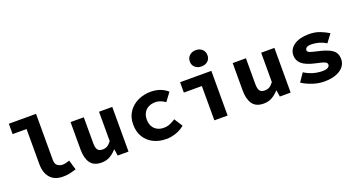

<svg xmlns="http://www.w3.org/2000/svg" viewBox="-48 -1373 3696 2003"><g transform="rotate(-20 1800.0 -371.5)"><path d="M395 12Q302 12 254 -44Q206 -100 206 -194V-585H51V-700H353V-188Q353 -142 378 -124.5Q403 -107 433 -107Q451 -107 469.5 -111Q488 -115 511 -123L543 -15Q505 -3 473.5 4.5Q442 12 395 12Z M823 12Q738 12 700 -42Q662 -96 662 -190V-496H809V-209Q809 -159 824.5 -136Q840 -113 881 -113Q909 -113 931 -125Q953 -137 978 -170V-496H1125V0H1005L994 -71H990Q957 -34 917 -11Q877 12 823 12Z M1543 12Q1465 12 1402.5 -18.5Q1340 -49 1303.5 -107.5Q1267 -166 1267 -248Q1267 -330 1307 -388.5Q1347 -447 1412.5 -477.5Q1478 -508 1554 -508Q1613 -508 1661 -489.5Q1709 -471 1740 -441L1672 -350Q1643 -370 1616.5 -379.5Q1590 -389 1562 -389Q1520 -389 1487 -372Q1454 -355 1436 -323Q1418 -291 1418 -248Q1418 -205 1435.5 -173Q1453 -141 1484.5 -124Q1516 -107 1557 -107Q1596 -107 1628.5 -121Q1661 -135 1688 -154L1747 -61Q1703 -24 1648.5 -6Q1594 12 1543 12Z M2078 0V-381H1878V-496H2225V0ZM2145 -574Q2103 -574 2075 -598.5Q2047 -623 2047 -663Q2047 -704 2075 -729.5Q2103 -755 2145 -755Q2188 -755 2215.5 -729.5Q2243 -704 2243 -663Q2243 -623 2215.5 -598.5Q2188 -574 2145 -574Z M2623 12Q2538 12 2500 -42Q2462 -96 2462 -190V-496H2609V-209Q2609 -159 2624.5 -136Q2640 -113 2681 -113Q2709 -113 2731 -125Q2753 -137 2778 -170V-496H2925V0H2805L2794 -71H2790Q2757 -34 2717 -11Q2677 12 2623 12Z M3296 12Q3230 12 3165 -10.5Q3100 -33 3053 -64L3116 -156Q3161 -127 3211.5 -112Q3262 -97 3316 -97Q3357 -97 3376 -109.5Q3395 -122 3395 -139Q3395 -150 3389.5 -157.5Q3384 -165 3370.5 -171.5Q3357 -178 3333.5 -184Q3310 -190 3273 -198Q3172 -220 3128 -258Q3084 -296 3084 -353Q3084 -423 3145 -465.5Q3206 -508 3312 -508Q3379 -508 3433.5 -486.5Q3488 -465 3527 -440L3461 -352Q3424 -375 3382 -387Q3340 -399 3299 -399Q3276 -399 3261 -394.5Q3246 -390 3238 -380.5Q3230 -371 3230 -360Q3230 -340 3256 -330.5Q3282 -321 3345 -307Q3421 -290 3464 -268Q3507 -246 3523.5 -217.5Q3540 -189 3540 -148Q3540 -103 3512.5 -67Q3485 -31 3430.5 -9.5Q3376 12 3296 12Z"/></g></svg>

Font: Source Code Pro ExtraLight
Style: Bold
Weight: 700
Monospace: yes
Version: Version 1.018;hotconv 1.0.116;makeotfexe 2.5.65601